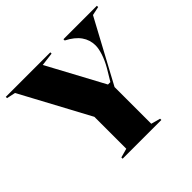

<svg xmlns="http://www.w3.org/2000/svg" viewBox="-171 -892 1076 1076"><g transform="rotate(-45 367.0 -354.0)"><path d="M224 0V-10L278 -25V-278L58 -687L6 -698V-708H359V-698L279 -688L460 -352H479L520 -420Q543 -460 554.5 -495.5Q566 -531 566 -556Q566 -600 541 -635.5Q516 -671 463 -698V-708H728V-698L676 -687L476 -316V-25L531 -10V0Z"/></g></svg>

Font: Kalnia Thin SemiBold
Style: Regular
Weight: 600
Version: Version 1.105